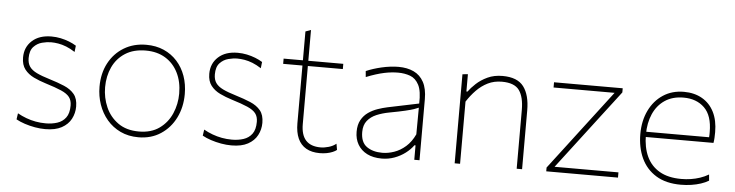

<svg xmlns="http://www.w3.org/2000/svg" viewBox="-43 -859 4061 1061"><g transform="rotate(5 1987.0 -328.0)"><path d="M229 9Q201.5 9 171.8 3.8Q142 -1.5 114.8 -10.5Q87.5 -19.5 67 -31L72 -65Q95 -52 120.5 -42.5Q146 -33 173.2 -28Q200.5 -23 229 -23Q264 -23 293.2 -32.5Q322.5 -42 340.2 -65.8Q358 -89.5 358 -133Q358 -161.5 344.2 -179.5Q330.5 -197.5 298 -211.8Q265.5 -226 210 -243Q174.5 -254 143.2 -269Q112 -284 92.5 -309Q73 -334 73 -375Q73 -432 112.5 -468Q152 -504 220 -504Q246 -504 271 -498.8Q296 -493.5 318.2 -484.8Q340.5 -476 358 -465L354 -430Q328.5 -446.5 305 -455.8Q281.5 -465 260.2 -468.5Q239 -472 220 -472Q197.5 -472 170.5 -465Q143.5 -458 123.8 -437Q104 -416 104 -374Q104 -345.5 116.8 -327Q129.5 -308.5 157.2 -295Q185 -281.5 230 -268Q276 -254 312 -238.8Q348 -223.5 368.5 -198.5Q389 -173.5 389 -130Q389 -93 372.2 -61.2Q355.5 -29.5 320.2 -10.2Q285 9 229 9Z M746 9Q690 9 646 -12Q602 -33 571.2 -69.2Q540.5 -105.5 524.2 -152.5Q508 -199.5 508 -251Q508 -325 538.2 -382Q568.5 -439 622.2 -471.5Q676 -504 746 -504Q800 -504 843.2 -485Q886.5 -466 917.5 -431.5Q948.5 -397 964.8 -351Q981 -305 981 -251Q981 -178.5 951.8 -119.5Q922.5 -60.5 869.5 -25.8Q816.5 9 746 9ZM746 -23Q814.5 -23 859.8 -55.8Q905 -88.5 927.5 -140.5Q950 -192.5 950 -251Q950 -316.5 925.2 -366.2Q900.5 -416 854.8 -444Q809 -472 746 -472Q678.5 -472 632.2 -442.5Q586 -413 562.5 -362.8Q539 -312.5 539 -251Q539 -192.5 561.8 -140.5Q584.5 -88.5 630.5 -55.8Q676.5 -23 746 -23Z M1262 9Q1234.5 9 1204.8 3.8Q1175 -1.5 1147.8 -10.5Q1120.5 -19.5 1100 -31L1105 -65Q1128 -52 1153.5 -42.5Q1179 -33 1206.2 -28Q1233.5 -23 1262 -23Q1297 -23 1326.2 -32.5Q1355.5 -42 1373.2 -65.8Q1391 -89.5 1391 -133Q1391 -161.5 1377.2 -179.5Q1363.5 -197.5 1331 -211.8Q1298.5 -226 1243 -243Q1207.5 -254 1176.2 -269Q1145 -284 1125.5 -309Q1106 -334 1106 -375Q1106 -432 1145.5 -468Q1185 -504 1253 -504Q1279 -504 1304 -498.8Q1329 -493.5 1351.2 -484.8Q1373.5 -476 1391 -465L1387 -430Q1361.5 -446.5 1338 -455.8Q1314.5 -465 1293.2 -468.5Q1272 -472 1253 -472Q1230.5 -472 1203.5 -465Q1176.5 -458 1156.8 -437Q1137 -416 1137 -374Q1137 -345.5 1149.8 -327Q1162.5 -308.5 1190.2 -295Q1218 -281.5 1263 -268Q1309 -254 1345 -238.8Q1381 -223.5 1401.5 -198.5Q1422 -173.5 1422 -130Q1422 -93 1405.2 -61.2Q1388.5 -29.5 1353.2 -10.2Q1318 9 1262 9Z M1752 9Q1707 9 1676.5 -8.5Q1646 -26 1630.5 -60.2Q1615 -94.5 1615 -145Q1615 -197 1615 -246.5Q1615 -296 1615 -340Q1615 -384 1615 -419.8Q1615 -455.5 1615 -480Q1615 -526.5 1615 -567.8Q1615 -609 1615 -654L1645 -665Q1645 -629.5 1645 -600.8Q1645 -572 1645 -543.5Q1645 -515 1645 -480V-143Q1645 -82.5 1672.2 -52.8Q1699.5 -23 1754 -23Q1775 -23 1799 -30Q1823 -37 1840 -51L1846 -17Q1837.5 -10 1823.2 -4Q1809 2 1790.8 5.5Q1772.5 9 1752 9ZM1508 -465V-494H1839V-465Q1786.5 -465 1732.8 -465Q1679 -465 1628 -465H1620Z M2096 9Q2048 9 2014.2 -8.2Q1980.5 -25.5 1962.8 -56Q1945 -86.5 1945 -127Q1945 -166 1959.8 -192.2Q1974.5 -218.5 1998.2 -235Q2022 -251.5 2049.5 -261Q2077 -270.5 2103 -276L2276 -312Q2278.5 -381 2260.8 -415.2Q2243 -449.5 2212.2 -460.8Q2181.5 -472 2145 -472Q2128 -472 2108.8 -470Q2089.5 -468 2068.2 -463.5Q2047 -459 2022.2 -451.2Q1997.5 -443.5 1969 -432L1966 -465Q1984 -473 2005.8 -480Q2027.5 -487 2051.2 -492.5Q2075 -498 2099 -501Q2123 -504 2145 -504Q2193.5 -504 2229.5 -487Q2265.5 -470 2285.2 -433.5Q2305 -397 2305 -339Q2305 -316.5 2305 -281Q2305 -245.5 2305 -211V-137Q2305 -107 2305 -73.5Q2305 -40 2305 0H2276V-80H2270Q2253 -56 2226.2 -35.8Q2199.5 -15.5 2166 -3.2Q2132.5 9 2096 9ZM2096 -23Q2128.5 -23 2162.2 -34.8Q2196 -46.5 2225.5 -72.5Q2255 -98.5 2275 -141L2276 -289Q2266.5 -284.5 2250.5 -279Q2234.5 -273.5 2203 -266Q2171.5 -258.5 2115 -248Q2077.5 -241 2046 -227.8Q2014.5 -214.5 1995.2 -190.5Q1976 -166.5 1976 -128Q1976 -71 2009.8 -47Q2043.5 -23 2096 -23Z M2500 0Q2500 -56.5 2500 -108.5Q2500 -160.5 2500 -221V-271Q2500 -324.5 2500 -381.5Q2500 -438.5 2500 -494L2530 -497V-401H2536Q2551 -422 2576.8 -446Q2602.5 -470 2638.8 -487Q2675 -504 2722 -504Q2804.5 -504 2839.2 -457.8Q2874 -411.5 2874 -326Q2874 -294 2874 -271.8Q2874 -249.5 2874 -221Q2874 -163.5 2874 -110Q2874 -56.5 2874 0H2844Q2844 -56.5 2844 -110Q2844 -163.5 2844 -221V-326Q2844 -398 2817.5 -435Q2791 -472 2721 -472Q2678 -472 2643.2 -454.8Q2608.5 -437.5 2580.5 -408.8Q2552.5 -380 2530 -345V-221Q2530 -160.5 2530 -108.5Q2530 -56.5 2530 0Z M3008 0V-21Q3054.5 -82 3099.2 -140.5Q3144 -199 3182.5 -250L3361 -484L3368 -465H3248Q3218.5 -465 3177.8 -465Q3137 -465 3092.5 -465Q3048 -465 3008 -465V-494H3389V-471Q3368 -443.5 3339.8 -406.5Q3311.5 -369.5 3281.2 -330Q3251 -290.5 3224 -255L3044 -19L3039 -29H3172Q3202 -29 3242.5 -29Q3283 -29 3326 -29Q3369 -29 3406 -29V0Z M3755 9Q3672 9 3617.2 -24.8Q3562.5 -58.5 3535.2 -117.2Q3508 -176 3508 -251Q3508 -324.5 3535.8 -381.8Q3563.5 -439 3613 -471.5Q3662.5 -504 3728 -504Q3786.5 -504 3829.5 -479.2Q3872.5 -454.5 3895.8 -408.2Q3919 -362 3919 -297Q3919 -280 3918.2 -265.8Q3917.5 -251.5 3915 -237L3888 -264Q3889 -272.5 3889 -280Q3889 -287.5 3889 -295Q3889 -386 3845 -429Q3801 -472 3729 -472Q3668 -472 3625.5 -443.5Q3583 -415 3561 -365Q3539 -315 3539 -251V-249Q3539 -180 3562.5 -129.2Q3586 -78.5 3633.8 -50.8Q3681.5 -23 3755 -23Q3781.5 -23 3807.5 -27Q3833.5 -31 3858.2 -39.2Q3883 -47.5 3906 -61L3909 -27Q3890 -15.5 3865.5 -7.5Q3841 0.5 3812.8 4.8Q3784.5 9 3755 9ZM3524 -237V-266H3893L3915 -263V-237Z"/></g></svg>

Font: Commissioner Thin Thin
Style: Regular
Weight: 250
Version: Version 1.000